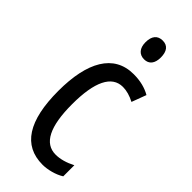

<svg xmlns="http://www.w3.org/2000/svg" viewBox="-242 -780 832 832"><g transform="rotate(45 173.5 -364.5)"><path d="M209 -739C178 -739 161 -719 161 -681C161 -645 179 -624 209 -624C239 -624 255 -645 255 -681C255 -718 240 -739 209 -739ZM221 10C251 10 292 0 320 -18V-86C289 -70 259 -61 230 -61C161 -61 126 -129 126 -266C126 -404 161 -475 229 -475C252 -475 276 -468 301 -455L326 -522C298 -538 265 -547 223 -547C101 -547 43 -441 43 -265C43 -82 102 10 221 10Z"/></g></svg>

Font: Noto Sans Arabic UI XCn
Style: Regular
Weight: 400
Width: 2
Designer: Monotype Design Team, Nadine Chahine and Nizar Qandah
Foundry: Monotype Imaging Inc.
Version: Version 2.010